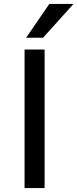

<svg xmlns="http://www.w3.org/2000/svg" viewBox="-20 -957 394 977"><path d="M105 0V-705H207V0ZM113 -765 231 -937H354L199 -765Z"/></svg>

Font: Nunito Sans 7pt Medium
Style: Regular
Weight: 500
Designer: Vernon Adams
Foundry: Vernon Adams
Version: Version 3.101;gftools[0.9.27]